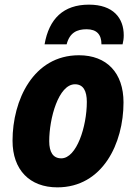

<svg xmlns="http://www.w3.org/2000/svg" viewBox="-20 -797 586 827"><path d="M172 -606H267C280 -656 311 -671 353 -671C397 -671 417 -648 417 -606H508C511 -618 513 -631 513 -645C513 -719 468 -777 363 -777C253 -777 191 -716 172 -606ZM227 10C422 10 512 -179 512 -356C512 -483 440 -559 320 -559C123 -559 34 -365 34 -191C34 -65 108 10 227 10ZM244 -115C209 -115 192 -141 192 -189C192 -287 232 -434 303 -434C339 -434 354 -405 354 -358C354 -252 310 -115 244 -115Z"/></svg>

Font: Noto Sans SemiCondensed ExtraBold
Style: Italic
Weight: 800
Width: 4
Italic angle: -12°
Designer: Monotype Design Team
Foundry: Monotype Imaging Inc.
Version: Version 2.013